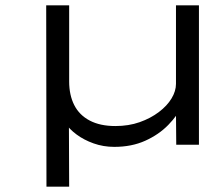

<svg xmlns="http://www.w3.org/2000/svg" viewBox="-20 -542 765 719"><path d="M154 157 153 -522H239V-237Q239 -186 258 -148.5Q277 -111 316 -90.5Q355 -70 412 -70Q462 -70 503 -84.5Q544 -99 575 -122.5Q606 -146 622.5 -173.5Q639 -201 639 -228V-522H725V0H640L639 -116L665 -151Q646 -111 610.5 -74.5Q575 -38 524 -15Q473 8 408 8Q367 8 330.5 -5Q294 -18 266.5 -38.5Q239 -59 225 -81L238 -95L239 157Z"/></svg>

Font: Lexend Zetta Light
Style: Regular
Weight: 300
Designer: Bonnie Shaver-Troup, Thomas Jockin
Foundry: Lexend
Version: Version 1.007